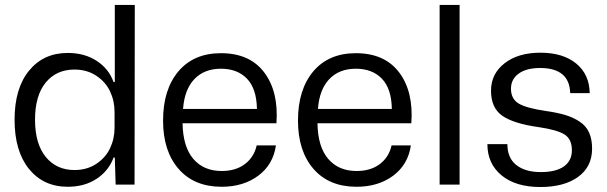

<svg xmlns="http://www.w3.org/2000/svg" viewBox="-20 -749 2461 779"><path d="M254.9 8.8Q156.7 8.8 97.9 -63.2Q39.1 -135.3 39.1 -263.2Q39.1 -390.6 97.9 -462.4Q156.7 -534.2 254.9 -534.2Q322.8 -534.2 372.1 -502.2Q421.4 -470.2 440.9 -416H445.8V-729H526.9L525.9 0H449.2L445.8 -109.9H440.9Q420.9 -55.7 371.8 -23.4Q322.8 8.8 254.9 8.8ZM122.1 -263.2Q122.1 -166 165.5 -112.5Q209 -59.1 282.2 -59.1Q332.5 -59.1 370.4 -84Q408.2 -108.9 426.5 -147.5Q444.8 -186 444.8 -231V-294.9Q444.8 -339.8 426.5 -378.4Q408.2 -417 370.4 -441.9Q332.5 -466.8 282.2 -466.8Q208.5 -466.8 165.3 -413.8Q122.1 -360.8 122.1 -263.2Z M879.4 8.8Q767.6 8.8 704.6 -63.7Q641.6 -136.2 641.6 -259.8Q641.6 -385.7 703.9 -459.5Q766.1 -533.2 876.5 -533.2Q993.2 -533.2 1052 -455.3Q1110.8 -377.4 1101.6 -249H720.7Q722.2 -153.8 764.2 -104.5Q806.2 -55.2 879.4 -55.2Q936.5 -55.2 973.6 -83.3Q1010.7 -111.3 1021.5 -159.2H1099.6Q1088.4 -81.1 1027.8 -36.1Q967.3 8.8 879.4 8.8ZM722.7 -307.1H1022.5Q1021 -389.6 981.9 -429.9Q942.9 -470.2 876.5 -470.2Q809.1 -470.2 768.8 -428.2Q728.5 -386.2 722.7 -307.1Z M1426.8 8.8Q1314.9 8.8 1252 -63.7Q1189 -136.2 1189 -259.8Q1189 -385.7 1251.2 -459.5Q1313.5 -533.2 1423.8 -533.2Q1540.5 -533.2 1599.4 -455.3Q1658.2 -377.4 1648.9 -249H1268.1Q1269.5 -153.8 1311.5 -104.5Q1353.5 -55.2 1426.8 -55.2Q1483.9 -55.2 1521 -83.3Q1558.1 -111.3 1568.8 -159.2H1647Q1635.7 -81.1 1575.2 -36.1Q1514.6 8.8 1426.8 8.8ZM1270 -307.1H1569.8Q1568.4 -389.6 1529.3 -429.9Q1490.2 -470.2 1423.8 -470.2Q1356.4 -470.2 1316.2 -428.2Q1275.9 -386.2 1270 -307.1Z M1763.7 0V-729H1844.7V0Z M2172.4 9.8Q2072.3 9.8 2014.9 -37.6Q1957.5 -85 1957.5 -164.1H2038.6Q2038.6 -107.9 2075 -79.3Q2111.3 -50.8 2174.3 -50.8Q2235.4 -50.8 2267.8 -73.7Q2300.3 -96.7 2300.3 -139.2Q2300.3 -184.1 2271.2 -202.9Q2242.2 -221.7 2167.5 -232.9Q2064.5 -247.1 2018.3 -279.1Q1972.2 -311 1972.2 -380.9Q1972.2 -449.7 2027.3 -492.4Q2082.5 -535.2 2172.4 -535.2Q2264.6 -535.2 2318.1 -491Q2371.6 -446.8 2372.6 -371.1H2293.5Q2290.5 -473.1 2171.4 -473.1Q2115.7 -473.1 2084.5 -450.4Q2053.2 -427.7 2053.2 -389.2Q2053.2 -347.2 2085 -328.6Q2116.7 -310.1 2194.3 -298.8Q2241.7 -292 2273.9 -282.2Q2306.2 -272.5 2332 -255.4Q2357.9 -238.3 2370.1 -211.2Q2382.3 -184.1 2382.3 -146Q2382.3 -72.3 2325.4 -31.2Q2268.6 9.8 2172.4 9.8Z"/></svg>

Font: Lumene Sans
Style: Regular
Weight: 400
Designer: Deni Anggara
Version: Version 1.003;Glyphs 3.1.2 (3151)